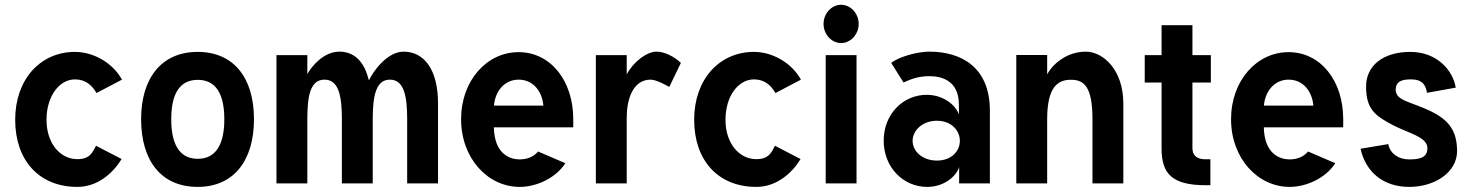

<svg xmlns="http://www.w3.org/2000/svg" viewBox="-20 -749 6005 784"><path d="M374 -369.1 478 -423.8C439.9 -493.2 360.8 -537.1 286.1 -537.1C145 -537.1 42 -425.3 42 -259.8C42 -94.7 139.2 14.2 295.9 14.2C379.9 14.2 442.9 -43.9 476.6 -99.6L372.1 -153.8C357.9 -127.9 348.1 -99.1 295.9 -99.1C226.1 -99.1 169.9 -163.1 169.9 -259.8C169.9 -356.9 222.7 -424.8 286.1 -424.8C331.1 -424.8 356.9 -398.9 374 -369.1Z M679.2 -262.2C679.2 -389.6 731 -422.9 787.6 -422.9C843.8 -422.9 896 -389.6 896 -262.2C896 -134.8 843.8 -100.6 787.6 -100.6C731 -100.6 679.2 -134.8 679.2 -262.2ZM556.2 -262.2C556.2 -92.3 638.7 14.2 787.1 14.2C936 14.2 1017.1 -95.2 1017.1 -262.2C1017.1 -429.2 936 -537.1 787.1 -537.1C638.7 -537.1 556.2 -429.2 556.2 -262.2Z M1502 0V-263.2C1502 -361.3 1516.6 -423.8 1572.3 -423.8C1627.9 -423.8 1642.6 -361.3 1642.6 -263.2V0H1768.6V-326.2C1768.6 -465.8 1711.4 -538.1 1627.9 -538.1C1564.5 -538.1 1508.3 -465.8 1486.3 -420.9C1482.4 -430.2 1465.3 -538.1 1366.2 -538.1C1302.7 -538.1 1254.9 -481.4 1234.9 -446.8V-523.9H1108.9V0H1234.9V-263.2C1234.9 -361.3 1248.5 -423.8 1305.2 -423.8C1361.3 -423.8 1376 -361.3 1376 -263.2V0Z M1997.1 -317.9C2001 -371.1 2036.1 -423.8 2097.7 -423.8C2159.7 -423.8 2194.3 -372.6 2198.7 -317.9ZM2102.1 -98.1C2064.9 -98.1 1999 -117.2 1996.6 -229H2320.8V-262.2C2320.8 -419.9 2228 -536.1 2097.7 -536.1C1967.8 -536.1 1862.8 -419.9 1862.8 -262.2C1862.8 -102.5 1971.7 14.2 2102.1 14.2C2167 14.2 2246.6 -18.6 2288.6 -82.5L2177.2 -130.4C2158.7 -107.9 2130.9 -98.1 2102.1 -98.1Z M2712.9 -394 2760.3 -492.2C2733.4 -517.6 2694.3 -538.1 2660.6 -538.1C2621.6 -538.1 2566.9 -497.6 2539.1 -445.3V-523.9H2413.1V0H2539.1V-270C2539.1 -336.9 2561 -423.8 2636.7 -423.8C2659.7 -423.8 2701.7 -400.4 2712.9 -394Z M3146.5 -369.1 3250.5 -423.8C3212.4 -493.2 3133.3 -537.1 3058.6 -537.1C2917.5 -537.1 2814.5 -425.3 2814.5 -259.8C2814.5 -94.7 2911.6 14.2 3068.4 14.2C3152.3 14.2 3215.3 -43.9 3249 -99.6L3144.5 -153.8C3130.4 -127.9 3120.6 -99.1 3068.4 -99.1C2998.5 -99.1 2942.4 -163.1 2942.4 -259.8C2942.4 -356.9 2995.1 -424.8 3058.6 -424.8C3103.5 -424.8 3129.4 -398.9 3146.5 -369.1Z M3342.8 -651.4C3342.8 -608.9 3375.5 -573.2 3414.6 -573.2C3453.6 -573.2 3486.3 -608.9 3486.3 -651.4C3486.3 -693.8 3453.6 -729.5 3414.6 -729.5C3375.5 -729.5 3342.8 -693.8 3342.8 -651.4ZM3351.6 -523.9V0H3477.5V-523.9Z M3805.7 -255.9C3865.2 -255.9 3899.4 -215.8 3899.4 -173.8C3899.4 -131.8 3865.2 -93.3 3805.7 -93.3C3746.1 -93.3 3706.5 -131.8 3706.5 -173.8C3706.5 -215.8 3746.1 -255.9 3805.7 -255.9ZM3764.2 -361.8C3667.5 -361.8 3588.4 -283.2 3588.4 -174.8C3588.4 -66.4 3667.5 14.2 3766.1 14.2C3834.5 14.2 3884.3 -28.3 3896.5 -66.4V0H4022V-148.9V-297.4C4022 -476.6 3902.8 -538.1 3774.9 -538.1C3722.7 -538.1 3647.9 -515.6 3619.1 -492.2L3669.4 -412.1C3695.8 -423.8 3726.1 -438 3774.9 -438C3823.7 -438 3895.5 -420.9 3895.5 -321.3V-281.2C3883.3 -319.3 3832.5 -361.8 3764.2 -361.8Z M4255.9 0V-261.7C4255.9 -395.5 4300.3 -423.3 4353 -423.3C4405.8 -423.3 4440.9 -396.5 4440.9 -262.2V0H4566.9V-326.2C4566.9 -465.3 4483.4 -538.1 4413.6 -538.1C4344.2 -538.1 4283.7 -496.1 4255.9 -445.3V-524.4H4129.9V0Z M4723.1 -412.1V-143.1C4723.1 -41.5 4763.7 7.3 4903.3 7.3H4922.4V-98.6H4903.3C4881.3 -98.6 4849.1 -103.5 4849.1 -145V-412.1H4924.3V-523.9H4849.1V-646H4723.1V-523.9H4654.3V-412.1Z M5141.1 -317.9C5145 -371.1 5180.2 -423.8 5241.7 -423.8C5303.7 -423.8 5338.4 -372.6 5342.8 -317.9ZM5246.1 -98.1C5209 -98.1 5143.1 -117.2 5140.6 -229H5464.8V-262.2C5464.8 -419.9 5372.1 -536.1 5241.7 -536.1C5111.8 -536.1 5006.8 -419.9 5006.8 -262.2C5006.8 -102.5 5115.7 14.2 5246.1 14.2C5311 14.2 5390.6 -18.6 5432.6 -82.5L5321.3 -130.4C5302.7 -107.9 5274.9 -98.1 5246.1 -98.1Z M5664.6 -239.7C5731 -204.6 5808.6 -190.4 5808.6 -144C5808.6 -103 5772.9 -98.1 5733.4 -98.1C5693.8 -98.1 5656.2 -119.6 5648.9 -160.6L5535.6 -141.6C5556.2 -47.9 5627 14.2 5734.4 14.2C5839.4 14.2 5929.7 -45.9 5929.7 -131.8C5929.7 -216.8 5894 -259.8 5822.3 -294.9C5741.7 -334 5679.2 -336.9 5679.2 -382.3C5679.2 -418.5 5707.5 -424.8 5740.7 -424.8C5773.9 -424.8 5799.3 -416 5807.1 -370.1L5924.3 -391.1C5913.1 -461.4 5848.1 -537.1 5738.8 -537.1C5629.4 -537.1 5558.1 -482.4 5558.1 -395.5C5558.1 -303.7 5595.2 -276.4 5664.6 -239.7Z"/></svg>

Font: Tuffy
Style: Bold
Weight: 700
Designer: Thatcher Ulrich, Karoly Barta, Michael Everson
Version: Version 001.270